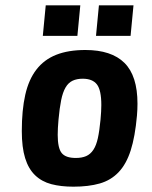

<svg xmlns="http://www.w3.org/2000/svg" viewBox="-20 -695 570 722"><path d="M497 -305Q497 -294 496.5 -283Q496 -272 495 -260Q488 -181 471.5 -129.5Q455 -78 426 -47.5Q397 -17 355 -5Q313 7 256 7Q209 7 173 -2.5Q137 -12 112 -36Q87 -60 74.5 -100.5Q62 -141 62 -202Q62 -281 75 -338.5Q88 -396 117 -433.5Q146 -471 191.5 -489Q237 -507 301 -507Q399 -507 448 -458.5Q497 -410 497 -305ZM358 -245Q361 -277 361 -300Q361 -356 344.5 -377.5Q328 -399 291 -399Q269 -399 253 -391.5Q237 -384 226.5 -366Q216 -348 210 -318.5Q204 -289 200 -245Q197 -212 197 -188Q197 -138 212 -119.5Q227 -101 265 -101Q288 -101 304 -108Q320 -115 331 -131.5Q342 -148 348 -175.5Q354 -203 358 -245ZM341 -560 352 -675H482L471 -560ZM141 -560 152 -675H282L271 -560Z"/></svg>

Font: Share
Style: Bold Italic
Weight: 700
Designer: Ralph du Carrois
Version: Version 1.002